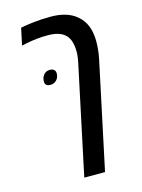

<svg xmlns="http://www.w3.org/2000/svg" viewBox="-130 -716 764 1030"><g transform="rotate(-15 252.0 -200.5)"><path d="M206.5 240.2 332.5 -353.5Q341.8 -394 341.8 -423.3Q341.8 -452.6 335.4 -476.1Q329.1 -499.5 313.5 -516.1Q282.7 -548.3 215.3 -548.3Q183.1 -548.3 153.1 -545.2Q123 -542 90.3 -535.2Q75.7 -531.7 67.4 -530.3L87.4 -624.5Q118.7 -630.9 162.8 -635.7Q207 -640.6 256.3 -640.6Q299.8 -640.6 334.7 -630.4Q369.6 -620.1 392.6 -601.6Q419.9 -581.1 435.3 -552.5Q450.7 -523.9 455.1 -489.7Q458 -468.8 458 -450.7Q458 -401.9 447.8 -353L321.8 240.2ZM160.6 -287.6Q144 -287.6 137.2 -294.9Q130.4 -302.2 130.4 -312Q130.4 -335.4 143.1 -350.8Q155.8 -366.2 177.2 -366.2Q193.8 -366.2 201.2 -358.2Q208.5 -350.1 208.5 -339.8Q208.5 -315.9 194.8 -301.8Q181.2 -287.6 160.6 -287.6Z"/></g></svg>

Font: Open Sans SemiBold
Style: Italic
Weight: 600
Italic angle: -12°
Designer: Monotype Design Team
Foundry: Monotype Imaging Inc.
Version: Version 3.003; ttfautohint (v1.8.4)